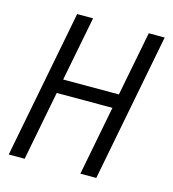

<svg xmlns="http://www.w3.org/2000/svg" viewBox="-102 -754 754 839"><g transform="rotate(15 275.0 -335.0)"><path d="M14 0 144 -670H216L159 -378H411L468 -670H540L410 0H338L399 -314H147L86 0Z"/></g></svg>

Font: Lode Term
Style: Italic
Weight: 400
Italic angle: -11°
Monospace: yes
Designer: Belleve Invis
Foundry: Belleve Invis
Version: Version 29.2.0